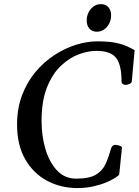

<svg xmlns="http://www.w3.org/2000/svg" viewBox="-20 -911 683 945"><path d="M360.8 14.6Q278.8 14.6 211.4 -21.5Q144 -57.6 104 -127.4Q64 -197.3 64 -297.4Q64 -377 88.4 -441.9Q112.8 -506.8 154.3 -556.4Q195.8 -606 247.3 -639.6Q298.8 -673.3 353.5 -690.4Q408.2 -707.5 458.5 -707.5Q516.1 -707.5 551 -700Q585.9 -692.4 606.7 -682.4Q627.4 -672.4 642.6 -664.6L628.9 -513.2Q629.4 -505.9 623.3 -501.5Q617.2 -497.1 610.1 -495.1Q603 -493.2 599.1 -493.2Q592.8 -493.2 586.2 -496.3Q579.6 -499.5 578.1 -507.3Q579.1 -586.9 553 -623.8Q526.9 -660.6 453.6 -660.6Q414.1 -660.6 367.7 -643.6Q321.3 -626.5 279.5 -586.9Q237.8 -547.4 211.2 -480.7Q184.6 -414.1 184.6 -315.4Q184.6 -242.2 203.6 -177.5Q222.7 -112.8 260.5 -72.3Q298.3 -31.7 355.5 -31.7Q420.4 -31.7 452.9 -51.8Q485.4 -71.8 500.5 -106Q515.6 -140.1 527.3 -182.1Q533.7 -198.2 546.9 -198.2Q550.8 -198.2 558.8 -196.5Q566.9 -194.8 573.7 -191.7Q580.6 -188.5 580.1 -183.1L566.9 -52.7Q565.4 -47.9 548.8 -36.9Q532.2 -25.9 504.2 -13.9Q476.1 -2 439.5 6.3Q402.8 14.6 360.8 14.6ZM456.5 -754.9Q432.6 -754.9 419.7 -770.5Q406.7 -786.1 406.7 -810.1Q406.7 -843.3 427 -866.9Q447.3 -890.6 477.1 -890.6Q500.5 -890.6 513.7 -875.2Q526.9 -859.9 526.9 -835.9Q526.9 -814 517.6 -795.4Q508.3 -776.9 492.4 -765.9Q476.6 -754.9 456.5 -754.9Z"/></svg>

Font: Gelasio
Style: Italic
Weight: 400
Italic angle: -8.5°
Designer: Eben Sorkin
Foundry: Eben Sorkin
Version: Version 1.008